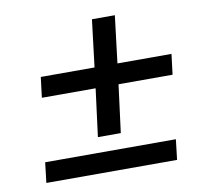

<svg xmlns="http://www.w3.org/2000/svg" viewBox="-66 -608 699 677"><g transform="rotate(-10 284.0 -270.0)"><path d="M254 -127.5 276 -298.5H83.5L92.5 -371.5H285L305.5 -540.5H387.5L367 -371.5H560.5L551.5 -298.5H358L336 -127.5ZM47 0 55.5 -72.5H523.5L515 0Z"/></g></svg>

Font: Expletus Sans Medium
Style: Italic
Weight: 500
Italic angle: -7°
Version: Version 7.500